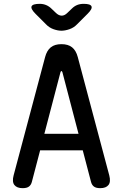

<svg xmlns="http://www.w3.org/2000/svg" viewBox="-20 -970 640 1000"><path d="M211 -273H389L305 -594Q303 -600 300 -600Q297 -600 295 -594ZM454 -23 411 -187H189L146 -23Q142 -7 131 1.5Q120 10 98 10Q68 10 55 -6.5Q42 -23 51 -57L215 -673Q224 -707 244.5 -723.5Q265 -740 300 -740Q335 -740 355.5 -723.5Q376 -707 385 -673L549 -57Q558 -23 545 -6.5Q532 10 502 10Q480 10 469 1.5Q458 -7 454 -23ZM187 -950Q205 -950 220.5 -943.5Q236 -937 249 -924L270 -904Q285 -889 300.5 -888.5Q316 -888 331 -903L354 -925Q367 -938 382 -944Q397 -950 416 -950Q451 -950 456.5 -937Q462 -924 437 -899L382 -844Q365 -826 342 -818Q319 -810 300 -810Q281 -810 258.5 -818Q236 -826 219 -844L165 -898Q139 -924 144.5 -937Q150 -950 187 -950Z"/></svg>

Font: Maple Mono NL Medium
Style: Regular
Weight: 500
Monospace: yes
Designer: subframe7536
Version: Version 7.000